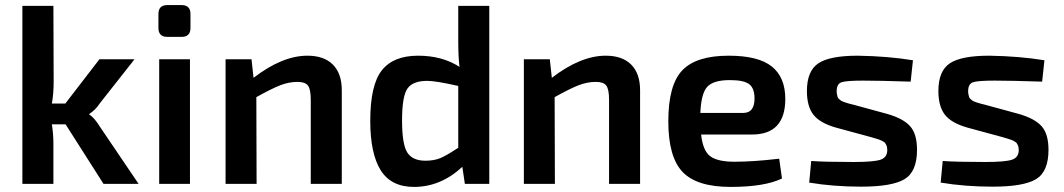

<svg xmlns="http://www.w3.org/2000/svg" viewBox="-20 -723 4184 755"><path d="M387 0 238 -234H184Q190 -195 190 -159V0H68V-700H190L191 -402Q191 -355 184 -316H237L371 -490H509L372 -316Q356 -291 331 -275V-273Q351 -260 372 -226L525 0Z M694 -703Q729 -703 729 -668V-613Q729 -578 694 -578H638Q603 -578 603 -613V-668Q603 -703 638 -703ZM727 -490V0H606V-490Z M1189 -504Q1254 -504 1289 -469Q1324 -434 1324 -368V0H1202V-331Q1202 -372 1191 -386.5Q1180 -401 1150 -401Q1116 -401 1081.5 -387.5Q1047 -374 988 -341L989 0H867V-490H969L977 -417Q1090 -504 1189 -504Z M1782 -700H1904V0H1808L1798 -67Q1713 12 1608 12Q1518 12 1477 -53.5Q1436 -119 1436 -248Q1436 -389 1481.5 -446.5Q1527 -504 1624 -504Q1719 -504 1787 -460Q1782 -500 1782 -559ZM1561 -249Q1561 -156 1581.5 -123.5Q1602 -91 1653 -91Q1687 -91 1712 -101.5Q1737 -112 1782 -142V-385Q1694 -405 1660 -405Q1603 -405 1582 -374.5Q1561 -344 1561 -249Z M2362 -504Q2427 -504 2462 -469Q2497 -434 2497 -368V0H2375V-331Q2375 -372 2364 -386.5Q2353 -401 2323 -401Q2289 -401 2254.5 -387.5Q2220 -374 2161 -341L2162 0H2040V-490H2142L2150 -417Q2263 -504 2362 -504Z M2868 -87Q2943 -87 3044 -99L3055 -21Q2986 12 2853 12Q2720 12 2664 -47Q2608 -106 2608 -246Q2608 -389 2663 -446.5Q2718 -504 2845 -504Q2962 -504 3015 -461.5Q3068 -419 3068 -334Q3068 -194 2937 -194H2737Q2744 -130 2773 -108.5Q2802 -87 2868 -87ZM2850 -408Q2785 -408 2761 -381.5Q2737 -355 2734 -279H2903Q2947 -279 2947 -336Q2947 -376 2926 -392Q2905 -408 2850 -408Z M3353 -504Q3473 -502 3570 -486L3561 -402Q3437 -406 3374 -406Q3308 -406 3289 -399.5Q3270 -393 3270 -364Q3270 -357 3271.5 -351Q3273 -345 3274 -341Q3275 -337 3279.5 -333.5Q3284 -330 3286 -328Q3288 -326 3296 -323Q3304 -320 3307 -319Q3310 -318 3321 -315Q3332 -312 3337 -311L3469 -275Q3532 -257 3559 -226.5Q3586 -196 3586 -134Q3586 -48 3537 -18.5Q3488 11 3367 11Q3257 11 3162 -5L3170 -90Q3222 -86 3337 -86Q3416 -86 3442.5 -95Q3469 -104 3469 -133Q3469 -139 3468 -144Q3467 -149 3465 -153Q3463 -157 3461 -160Q3459 -163 3454 -166Q3449 -169 3446 -170.5Q3443 -172 3435.5 -174.5Q3428 -177 3424.5 -178Q3421 -179 3411 -182Q3401 -185 3397 -186L3268 -221Q3204 -239 3178.5 -272Q3153 -305 3153 -365Q3153 -444 3198 -474Q3243 -504 3353 -504Z M3870 -504Q3990 -502 4087 -486L4078 -402Q3954 -406 3891 -406Q3825 -406 3806 -399.5Q3787 -393 3787 -364Q3787 -357 3788.5 -351Q3790 -345 3791 -341Q3792 -337 3796.5 -333.5Q3801 -330 3803 -328Q3805 -326 3813 -323Q3821 -320 3824 -319Q3827 -318 3838 -315Q3849 -312 3854 -311L3986 -275Q4049 -257 4076 -226.5Q4103 -196 4103 -134Q4103 -48 4054 -18.5Q4005 11 3884 11Q3774 11 3679 -5L3687 -90Q3739 -86 3854 -86Q3933 -86 3959.5 -95Q3986 -104 3986 -133Q3986 -139 3985 -144Q3984 -149 3982 -153Q3980 -157 3978 -160Q3976 -163 3971 -166Q3966 -169 3963 -170.5Q3960 -172 3952.5 -174.5Q3945 -177 3941.5 -178Q3938 -179 3928 -182Q3918 -185 3914 -186L3785 -221Q3721 -239 3695.5 -272Q3670 -305 3670 -365Q3670 -444 3715 -474Q3760 -504 3870 -504Z"/></svg>

Font: Exo 2 Semi Bold
Style: Regular
Weight: 600
Designer: Natanael Gama
Version: Version 1.001;PS 001.001;hotconv 1.0.88;makeotf.lib2.5.64775